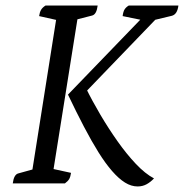

<svg xmlns="http://www.w3.org/2000/svg" viewBox="-20 -661 663 692"><path d="M476 11Q453 11 430.5 -3Q408 -17 384 -44.5Q360 -72 335 -112Q310 -152 282.5 -204.5Q255 -257 225 -320L503 -608L505 -586L422 -603Q424 -619 429 -627Q434 -635 444 -641H623Q619 -609 599 -604L520 -585L562 -613L273 -313L289 -345Q312 -298 341.5 -248Q371 -198 403.5 -152Q436 -106 469.5 -70.5Q503 -35 535 -18Q523 -5 508.5 3Q494 11 476 11ZM26 0Q28 -16 33 -25Q38 -34 46 -36L111 -54L95 -38L184 -601L197 -586L121 -603Q123 -617 128 -625.5Q133 -634 144 -641H332Q330 -625 325 -616Q320 -607 312 -605L242 -587L261 -604L171 -39L158 -55L236 -38Q234 -24 229.5 -16Q225 -8 214 0Z"/></svg>

Font: Petrona
Style: Italic
Weight: 400
Italic angle: -9°
Designer: Ringo R. Seeber
Foundry: Ringo R. Seeber
Version: Version 2.001; ttfautohint (v1.8.3)